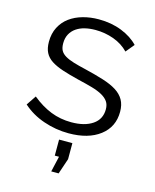

<svg xmlns="http://www.w3.org/2000/svg" viewBox="-111 -605 708 879"><g transform="rotate(15 243.5 -165.5)"><path d="M217 199 234 125H214V49H277V125L252 199ZM248 10Q187 10 129 -10Q71 -30 29 -68L60 -114Q104 -78 149.5 -60Q195 -42 247 -42Q310 -42 347.5 -67.5Q385 -93 385 -140Q385 -162 375 -176.5Q365 -191 345.5 -202Q326 -213 296.5 -221.5Q267 -230 228 -239Q183 -250 150 -261Q117 -272 95.5 -286Q74 -300 63.5 -320.5Q53 -341 53 -372Q53 -411 68.5 -441Q84 -471 110.5 -490.5Q137 -510 172.5 -520Q208 -530 248 -530Q308 -530 357 -510.5Q406 -491 436 -459L403 -419Q374 -449 332.5 -464Q291 -479 246 -479Q219 -479 196 -473.5Q173 -468 155.5 -456Q138 -444 128 -425.5Q118 -407 118 -382Q118 -361 125 -348Q132 -335 148 -325.5Q164 -316 188.5 -308.5Q213 -301 248 -293Q298 -281 336 -269Q374 -257 399.5 -241Q425 -225 438 -202Q451 -179 451 -146Q451 -74 396 -32Q341 10 248 10Z"/></g></svg>

Font: Oxford Sans
Style: Regular
Weight: 400
Designer: Matt McInerney, Pablo Impallari, Rodrigo Fuenzalida
Foundry: Matt McInerney, Pablo Impallari, Rodrigo Fuenzalida
Version: Version 3.000g; ttfautohint (v1.5) -l 8 -r 28 -G 28 -x 14 -D